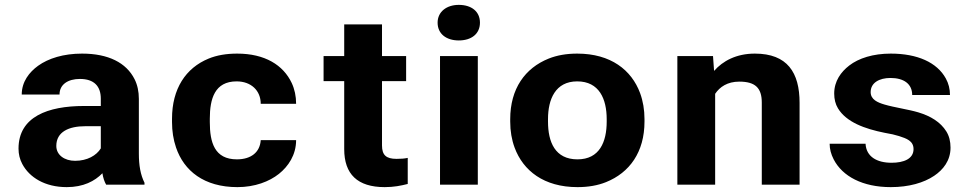

<svg xmlns="http://www.w3.org/2000/svg" viewBox="-20 -758 3984 788"><path d="M549.9 -128V-352C549.9 -382.7 544 -409.7 532.3 -433C498.2 -500.8 424.5 -538 316.7 -538C240.6 -538 178.7 -518.5 136.3 -488C100.6 -462.2 69.2 -423.1 69.2 -370H224.3C224.3 -411.9 259.5 -434 307.9 -434C366 -434 393.7 -404.3 393.7 -353V-323H324.4C177.3 -323 56 -279.4 56 -148C56 -125.3 61.1 -104.3 71.4 -85C100.8 -29.6 164.6 10 254 10C321.9 10 369 -14.5 400.3 -47C403.2 -28.3 408.4 -12.7 415.7 0H573V-8C556.7 -40.6 549.9 -78.8 549.9 -128ZM211.1 -159C211.1 -217.5 263.3 -240 329.9 -240H393.7V-149C375.9 -119.9 338 -98 288.1 -98C245 -98 211.1 -121.6 211.1 -159Z M841.1 -257V-271C841.1 -352.7 861.2 -424 951.1 -424C1010.8 -424 1050.1 -386.1 1050.1 -332H1195.3C1195.3 -363.3 1189.2 -391.8 1177.2 -417.5C1142.6 -490.9 1067.4 -538 953.3 -538C908.6 -538 869.5 -531.2 836.2 -517.5C742 -478.9 686 -393.3 686 -271V-257C686 -219.7 691.5 -184.8 702.5 -152.5C735 -57 817.2 10 954.4 10C1026 10 1085.4 -13 1124.9 -44.5C1162.8 -74.8 1195.3 -121.6 1195.3 -183H1050.1C1047 -133.1 1010.4 -104 952.2 -104C860.3 -104 841.1 -173.8 841.1 -257Z M1558.8 10C1596.7 10 1624.8 4.2 1653.4 -3V-110C1640.2 -107 1624.6 -106 1607.2 -106C1564.8 -106 1547.8 -121.7 1547.8 -161V-425H1646.8V-528H1547.8V-658H1392.7V-528H1308V-425H1392.7V-146C1392.7 -43.4 1447 10 1558.8 10Z M1941 0V-528H1785.9V0ZM1862.9 -592C1914.4 -592 1949.8 -618.6 1949.8 -665C1949.8 -711.4 1914.4 -738 1862.9 -738C1812.7 -738 1776 -709.5 1776 -665C1776 -618.9 1811.9 -592 1862.9 -592Z M2074 -269V-259C2074 -220.3 2080 -184.7 2092.1 -152C2127.1 -57.5 2212.2 10 2350.1 10C2394.1 10 2433.1 3.2 2467.2 -10.5C2564 -49.3 2625.1 -133.9 2625.1 -259V-269C2625.1 -307.7 2619 -343.3 2607 -376C2572 -470.5 2486.9 -538 2349 -538C2305 -538 2266 -531.2 2231.8 -517.5C2135.1 -478.7 2074 -394.1 2074 -269ZM2470 -269V-259C2470 -175.9 2440.8 -104 2350.1 -104C2258 -104 2229.1 -175.1 2229.1 -259V-269C2229.1 -350.7 2259.3 -424 2349 -424C2439.5 -424 2470 -351.5 2470 -269Z M3014.1 -423C3079.5 -423 3106.5 -397.3 3106.5 -337V0H3261.6V-336C3261.6 -460.2 3211.6 -538 3077.9 -538C3001.9 -538 2946.3 -507.7 2910.7 -467L2906.3 -528H2760V0H2915.1V-373C2934.1 -401.4 2965.7 -423 3014.1 -423Z M3639.1 -90C3578.7 -90 3535.2 -115.1 3532.4 -168H3385C3385 -146.7 3390.5 -125.3 3401.5 -104C3437.6 -33.9 3520.9 10 3635.8 10C3710.1 10 3771.5 -7.8 3814 -36.5C3850.6 -61.1 3881.1 -98.6 3881.1 -152C3881.1 -178 3875.4 -200.2 3864 -218.5C3840.2 -256.9 3799.6 -281.7 3748.5 -297C3709 -308.8 3649.8 -317.2 3610 -329C3582.1 -337.2 3553.3 -349.3 3553.3 -380C3553.3 -418.4 3588.8 -438 3634.7 -438C3689.3 -438 3723.8 -413.8 3723.8 -368H3878.9C3878.9 -392.7 3873.2 -415.3 3861.8 -436C3825.7 -501.8 3745.3 -538 3635.8 -538C3563.6 -538 3504.4 -519.3 3465.3 -489C3431.8 -463.1 3403.7 -425.4 3403.7 -374C3403.7 -350.7 3408.8 -330.5 3419.1 -313.5C3453.5 -256.5 3529.4 -229.2 3610.5 -213C3634.7 -209 3654.5 -204.5 3669.9 -199.5C3700.4 -189.6 3729.3 -179.9 3729.3 -146C3729.3 -105.8 3688.8 -90 3639.1 -90Z"/></svg>

Font: Asimov
Style: Wid
Weight: 500
Designer: Google
Version: Version 2.000980; 2014